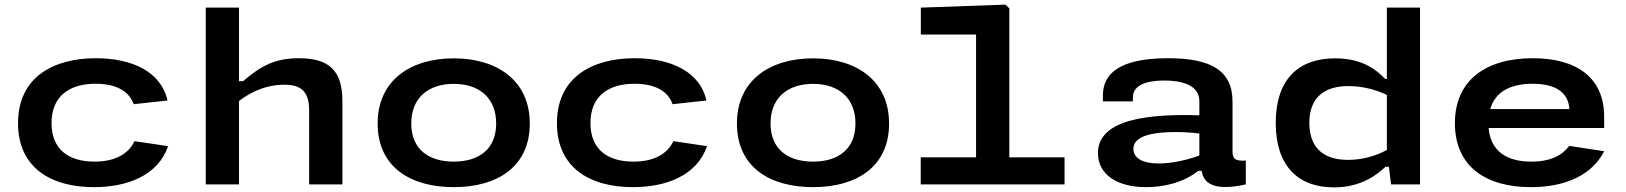

<svg xmlns="http://www.w3.org/2000/svg" viewBox="-20 -798 7038 831"><path d="M707.5 -165.5 562 -187C537 -134 481.5 -98.5 389 -98.5C273.5 -98.5 203 -154.5 203 -265C203 -380.5 278.5 -435.5 394 -435.5C479 -435.5 538 -406 558.5 -347L705 -363C677 -488.5 550.5 -546 395 -546C211.5 -546 58 -464.5 58 -265C58 -72 200.5 12 386.5 12C532 12 664.5 -39 707.5 -165.5Z M1014.5 0V-361C1070 -403.5 1136.5 -431.5 1210 -431.5C1273.5 -431.5 1318 -410.5 1318 -321.5V0H1462V-360C1462 -494.5 1402.5 -546 1273.5 -546C1168 -546 1108 -511.5 1032 -446.5H1014.5V-765H870.5V0Z M2273 -263.5C2273 -449.5 2131.5 -545.5 1944 -545.5C1756 -545.5 1614.5 -449.5 1614.5 -263.5C1614.5 -75.5 1756 12 1944 12C2131.5 12 2273 -75.5 2273 -263.5ZM1760 -263.5C1760 -374 1833 -435 1944 -435C2054.5 -435 2127.5 -374 2127.5 -263.5C2127.5 -154 2054.5 -98.5 1944 -98.5C1833 -98.5 1760 -154 1760 -263.5Z M3040 -165.5 2894.5 -187C2869.5 -134 2814 -98.5 2721.5 -98.5C2606 -98.5 2535.5 -154.5 2535.5 -265C2535.5 -380.5 2611 -435.5 2726.5 -435.5C2811.5 -435.5 2870.5 -406 2891 -347L3037.5 -363C3009.5 -488.5 2883 -546 2727.5 -546C2544 -546 2390.5 -464.5 2390.5 -265C2390.5 -72 2533 12 2719 12C2864.5 12 2997 -39 3040 -165.5Z M3828 -263.5C3828 -449.5 3686.5 -545.5 3499 -545.5C3311 -545.5 3169.5 -449.5 3169.5 -263.5C3169.5 -75.5 3311 12 3499 12C3686.5 12 3828 -75.5 3828 -263.5ZM3315 -263.5C3315 -374 3388 -435 3499 -435C3609.5 -435 3682.5 -374 3682.5 -263.5C3682.5 -154 3609.5 -98.5 3499 -98.5C3388 -98.5 3315 -154 3315 -263.5Z M3965 0H4587.5V-117H4348.5V-762L4331.5 -778L3965.5 -765V-648.5H4204.5V-117H3965Z M5036 -546C4820.5 -546 4753.5 -476.5 4753.5 -384.5V-359H4883L4883.5 -377.5C4883.5 -422.5 4927.5 -449 5019 -449.5C5084.5 -449.5 5171 -435 5171 -360V-299C4963 -305.5 4732 -286 4732 -135.5C4732 -43.5 4814 12 4940 12C5011.5 12 5099 -5 5166 -58.5H5181C5186.5 -21 5210.5 11.5 5283.5 11.5C5309.5 11.5 5339.5 7.5 5372 0V-103C5326.5 -100.5 5314.5 -109 5314.5 -143.5V-358C5314.5 -493.5 5220 -546 5036 -546ZM4885.5 -154C4885.5 -198 4937 -226.5 5069.5 -226.5C5106 -226.5 5141.5 -224 5171 -220V-125C5114.5 -104 5049 -90.5 4995.5 -90.5C4925 -90.5 4885.5 -113.5 4885.5 -154Z M5501.5 -266C5501.5 -80.5 5597.5 13 5753.5 13C5870.5 13 5939 -41 5976.5 -76H5991.5L6000.5 0H6126V-765H5982.5V-456.5H5975C5940 -493 5880 -545.5 5758.5 -545.5C5597 -545.5 5501.5 -451.5 5501.5 -266ZM5647 -266C5647 -362 5697 -425.5 5816.5 -425.5C5873 -425.5 5934 -411 5982.5 -387V-149C5933.5 -122 5874 -106 5814.5 -106C5695.5 -106 5647 -171 5647 -266Z M6277 -265C6277 -77 6411.5 12 6606 12C6758 12 6872 -42.5 6923 -143.5L6772 -166.5C6742 -126.5 6692 -98.5 6608 -98.5C6502.5 -98.5 6431.5 -142.5 6423 -244H6923V-292C6923 -463 6803.5 -546 6613.5 -546C6414.5 -546 6277 -453 6277 -265ZM6430 -326C6451.5 -401.5 6518.5 -435.5 6613 -435.5C6713 -435.5 6768 -398 6772.5 -326Z"/></svg>

Font: Monaspace Neon Wide
Style: Bold
Weight: 700
Width: 7
Designer: Riley Cran & the Lettermatic Team
Foundry: Lettermatic
Version: Version 1.000 (Monaspace Neon)